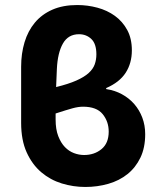

<svg xmlns="http://www.w3.org/2000/svg" viewBox="-20 -731 632 763"><path d="M319 12Q271 12 225.5 -2Q180 -16 144 -46.5Q108 -77 86 -125.5Q64 -174 64 -243V-466Q64 -518 77.5 -563Q91 -608 118.5 -641Q146 -674 188 -692.5Q230 -711 287 -711Q328 -711 367 -700.5Q406 -690 436.5 -668Q467 -646 485.5 -612Q504 -578 504 -531Q504 -480 479.5 -442Q455 -404 402 -381V-377Q436 -372 464.5 -356.5Q493 -341 513.5 -317.5Q534 -294 545.5 -263.5Q557 -233 557 -198Q557 -144 538 -104.5Q519 -65 486.5 -39Q454 -13 410.5 -0.5Q367 12 319 12ZM206 -457Q204 -419 203 -385Q252 -397 283.5 -411Q315 -425 332.5 -441Q350 -457 356.5 -475.5Q363 -494 363 -515Q363 -557 343 -576Q323 -595 294 -595Q251 -595 230 -558Q209 -521 206 -457ZM314 -115Q355 -115 383.5 -138.5Q412 -162 412 -208Q412 -248 388 -277.5Q364 -307 310 -307Q291 -307 267.5 -300.5Q244 -294 201 -280V-256Q201 -217 211.5 -190Q222 -163 238 -146.5Q254 -130 274 -122.5Q294 -115 314 -115Z"/></svg>

Font: TT Toshiba Sans
Style: Bold
Weight: 700
Designer: Paul D. Hunt
Foundry: Toshiba Corporation
Version: Version 2.020;PS 2.000;hotconv 1.0.86;makeotf.lib2.5.63406